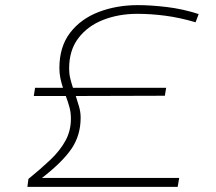

<svg xmlns="http://www.w3.org/2000/svg" viewBox="-20 -730 845 750"><path d="M87 0 91 -31Q139 -70 176.5 -105.5Q214 -141 235.5 -180Q257 -219 257 -266Q257 -291 251 -312.5Q245 -334 237 -355H112L117 -387H226Q220 -405 216 -424Q212 -443 212 -464Q212 -547 253.5 -601.5Q295 -656 365 -683Q435 -710 519 -710Q569 -710 632 -702.5Q695 -695 756 -675L744 -643Q683 -661 626.5 -668.5Q570 -676 516 -676Q444 -676 383.5 -652.5Q323 -629 286.5 -581.5Q250 -534 250 -462Q250 -442 254.5 -423.5Q259 -405 265 -387H629L624 -356L276 -355Q283 -334 289 -313Q295 -292 295 -270Q295 -201 259 -148.5Q223 -96 144 -35H680L674 0Z"/></svg>

Font: Georama Extended ExtraLight
Style: Italic
Weight: 200
Width: 7
Italic angle: -9°
Designer: Jean-Baptiste Levee
Foundry: Production Type
Version: Version 1.000